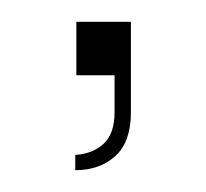

<svg xmlns="http://www.w3.org/2000/svg" viewBox="-20 -69 189 176"><path d="M50 -49H100V0H50ZM85 -49H100V34Q100 61 85.8 74Q71.5 87 49 87V73Q65 72 75 62.8Q85 53.5 85 34Z"/></svg>

Font: Hepta Slab ExtraLight
Style: Regular
Weight: 200
Designer: Michael LaGattuta
Foundry: Michael LaGattuta
Version: Version 1.100